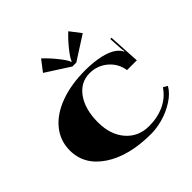

<svg xmlns="http://www.w3.org/2000/svg" viewBox="-171 -813 970 970"><g transform="rotate(-45 314.5 -327.5)"><path d="M363.6 -517.9H335.7L207.6 -600.1L252.6 -658.7Q285.4 -628.1 314.9 -590.7Q344.4 -553.3 347.5 -538.9H351.8Q354.9 -553.3 384.4 -590.7Q413.9 -628.1 446.7 -658.7L491.7 -600.1ZM26.2 -227.3Q26.2 -295.9 68.6 -348.6Q111 -401.2 188.6 -430.1Q266.2 -458.9 367.1 -458.9Q427 -458.9 475.7 -447.8Q524.5 -436.6 549.8 -415.6Q568.6 -400.3 573 -386.4L576.5 -387.2Q573.4 -396.9 573 -411.7L569.1 -480.8L577.8 -481.2L587.8 -309.9H517.9L517.5 -312.5Q508.7 -364.9 468.1 -398.8Q427.4 -432.7 373.3 -432.7Q307.7 -432.7 267.5 -376.3Q227.3 -319.9 227.3 -227.3Q227.3 -139 274 -84.8Q320.8 -30.6 397.7 -30.6Q457.6 -30.6 506.1 -53.1Q554.6 -75.6 584.8 -120.6L607.5 -107.5Q587.8 -72.6 546.3 -46.3Q504.8 -20.1 460.4 -7.9Q416.1 4.4 375.9 4.4Q218.5 4.4 122.4 -59.4Q26.2 -123.3 26.2 -227.3Z"/></g></svg>

Font: Wabroye
Style: Medium
Weight: 500
Designer: gluk
Foundry: gluk
Version: Version 0.14